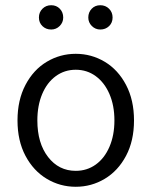

<svg xmlns="http://www.w3.org/2000/svg" viewBox="-20 -703 580 735"><path d="M47 -242Q47 -320 77.5 -378Q108 -436 159 -466.5Q210 -497 270 -497Q330 -497 381 -466.5Q432 -436 462.5 -378Q493 -320 493 -242Q493 -164 462.5 -106.5Q432 -49 381 -18.5Q330 12 270 12Q210 12 159 -18.5Q108 -49 77.5 -106.5Q47 -164 47 -242ZM418 -242Q418 -299 399 -343Q380 -387 346.5 -411.5Q313 -436 270 -436Q227 -436 193.5 -411.5Q160 -387 141.5 -343Q123 -299 123 -242Q123 -155 164 -102Q205 -49 270 -49Q313 -49 346.5 -73Q380 -97 399 -141Q418 -185 418 -242ZM129 -636Q129 -656 142.5 -669.5Q156 -683 176 -683Q196 -683 209 -669.5Q222 -656 222 -636Q222 -617 208.5 -603.5Q195 -590 176 -590Q156 -590 142.5 -603Q129 -616 129 -636ZM318 -636Q318 -656 331 -669.5Q344 -683 364 -683Q384 -683 397.5 -669.5Q411 -656 411 -636Q411 -616 397.5 -603Q384 -590 364 -590Q345 -590 331.5 -603.5Q318 -617 318 -636Z"/></svg>

Font: Assistant-zap
Style: zap
Weight: 400
Designer: Hebrew By Ben Nathan, Latin by Paul Hunt
Version: Version 2.001